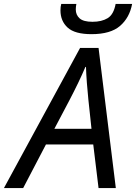

<svg xmlns="http://www.w3.org/2000/svg" viewBox="-77 -958 693 978"><path d="M-57 0 331 -714H425L513 0H425L398 -222H157L41 0ZM200 -302H389L373 -452Q369 -490 365.5 -536Q362 -582 361 -617H358Q342 -579 321 -535.5Q300 -492 277 -448ZM389 -784Q304 -784 267.5 -817.5Q231 -851 231 -905Q231 -924 235 -938H312Q309 -922 309 -910Q309 -882 328.5 -864.5Q348 -847 394 -847Q441 -847 471.5 -865.5Q502 -884 512 -938H596Q583 -868 534.5 -826Q486 -784 389 -784Z"/></svg>

Font: Noto IKEA Latin
Style: Italic
Weight: 400
Italic angle: -12°
Designer: Monotype Design Team
Foundry: Monotype Imaging Inc.
Version: Version 1.0